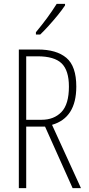

<svg xmlns="http://www.w3.org/2000/svg" viewBox="-20 -969 456 989"><path d="M175 -714Q271 -714 322 -671Q373 -628 373 -523Q373 -362 248 -326L397 0H354L212 -317H115V0H77V-714ZM173 -679H115V-352H194Q258 -352 296.5 -392Q335 -432 335 -523Q335 -606 297.5 -642.5Q260 -679 173 -679ZM315 -941Q299 -917 276.5 -889.5Q254 -862 230 -835.5Q206 -809 187 -791H165V-803Q198 -843 223 -877Q248 -911 272 -949H315Z"/></svg>

Font: Noto Sans Arabic UI XCn XLt
Style: Regular
Weight: 200
Width: 2
Designer: Monotype Design Team, Nadine Chahine and Nizar Qandah
Foundry: Monotype Imaging Inc.
Version: Version 2.010; ttfautohint (v1.8.4.7-5d5b)